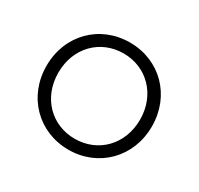

<svg xmlns="http://www.w3.org/2000/svg" viewBox="-110 -603 771 745"><g transform="rotate(30 275.0 -230.0)"><path d="M39 -230C39 -92 141 10 275 10C409 10 511 -92 511 -230C511 -369 409 -470 275 -470C141 -470 39 -369 39 -230ZM92 -230C92 -342 171 -421 275 -421C379 -421 458 -341 458 -230C458 -118 379 -39 275 -39C171 -39 92 -118 92 -230Z"/></g></svg>

Font: Jost Light
Style: Regular
Weight: 300
Version: Version 3.710